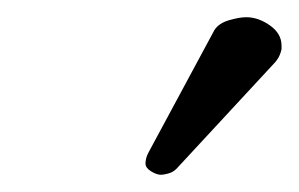

<svg xmlns="http://www.w3.org/2000/svg" viewBox="-20 -751 347 223"><path d="M266 -731Q280 -731 293.5 -721.5Q307 -712 307 -698V-694Q305 -684 298 -677L185 -555Q181 -551 175.5 -549.5Q170 -548 167 -548Q162 -548 155.5 -552Q149 -556 149 -561Q149 -567 152 -573L229 -716Q234 -724 246 -727.5Q258 -731 266 -731Z"/></svg>

Font: Libertinus Serif Semibold Italic
Style: Regular
Weight: 600
Italic angle: -11.5°
Designer: Philipp H. Poll, Khaled Hosny
Foundry: Caleb Maclennan
Version: Version 7.051;RELEASE